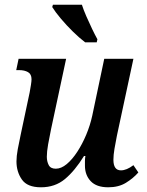

<svg xmlns="http://www.w3.org/2000/svg" viewBox="-20 -786 626 816"><path d="M342 -606Q317 -625 289.5 -652Q262 -679 238.5 -707Q215 -735 202 -756L205 -766H328Q335 -744 347 -716.5Q359 -689 371.5 -663Q384 -637 394 -619L391 -606ZM154 10Q96 10 73 -23Q50 -56 50 -100Q50 -122 55.5 -152Q61 -182 68 -214L106 -393Q109 -409 111.5 -425Q114 -441 114 -449Q114 -471 99 -479.5Q84 -488 61 -488H49L59 -536H261L197 -237Q190 -204 184.5 -172.5Q179 -141 179 -120Q179 -100 187 -84.5Q195 -69 217 -69Q240 -69 263.5 -88.5Q287 -108 308.5 -141Q330 -174 346.5 -213.5Q363 -253 372 -294L423 -536H547L477 -210Q471 -180 466.5 -153.5Q462 -127 462 -107Q462 -62 494 -62Q518 -62 547 -84L568 -53Q546 -28 515 -9Q484 10 440 10Q390 10 365.5 -16Q341 -42 341 -82Q341 -91 341 -101.5Q341 -112 343 -123H337Q298 -60 256 -25Q214 10 154 10Z"/></svg>

Font: Noto Serif SemiCondensed SemiBold
Style: Italic
Weight: 600
Width: 4
Italic angle: -12°
Designer: Monotype Design Team
Foundry: Monotype Imaging Inc.
Version: Version 2.014; ttfautohint (v1.8.4.7-5d5b)